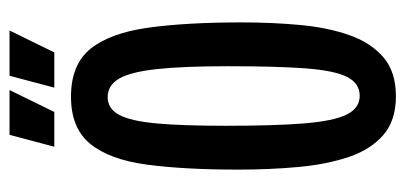

<svg xmlns="http://www.w3.org/2000/svg" viewBox="-244 -596 851 403"><g transform="rotate(-90 181.5 -394.5)"><path d="M181 11Q130 11 99.5 -15.5Q69 -42 53.5 -88Q38 -134 32.5 -193.5Q27 -253 27 -320Q27 -434 37.5 -512Q48 -590 81 -630.5Q114 -671 180 -671Q248 -671 281 -629.5Q314 -588 325 -508Q336 -428 336 -313Q336 -248 330.5 -189.5Q325 -131 309 -86Q293 -41 262.5 -15Q232 11 181 11ZM182 -65Q208 -65 221.5 -91.5Q235 -118 239.5 -179Q244 -240 244 -342Q244 -435 238 -490.5Q232 -546 218 -570Q204 -594 179 -594Q155 -594 142 -570Q129 -546 124 -492Q119 -438 119 -346Q119 -243 124 -181.5Q129 -120 142.5 -92.5Q156 -65 182 -65ZM148 -706H75L100 -800H194ZM273 -706H199L224 -800H319Z"/></g></svg>

Font: Bricolage Grotesque 96pt Condensed
Style: Regular
Weight: 400
Width: 3
Designer: Mathieu Triay
Foundry: Atelier Triay
Version: Version 1.001; ttfautohint (v1.8.4.7-5d5b);gftools[0.9.33.de